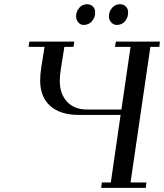

<svg xmlns="http://www.w3.org/2000/svg" viewBox="-20 -902 788 922"><path d="M117.2 -676.8 121.1 -702.1H336.9L333 -676.8H289.1L272 -569.8Q267.1 -537.6 267.1 -513.2Q267.1 -451.2 302 -413.6Q336.9 -376 397.9 -376H563L606.9 -676.8H532.2L536.1 -702.1H748L745.1 -676.8H702.1L606.9 -25.9H683.1L680.2 0H465.8L469.2 -25.9H512.2L559.1 -350.1H359.9Q269.5 -350.1 221.2 -393.3Q172.9 -436.5 172.9 -515.1Q172.9 -546.4 178.2 -578.1L193.8 -676.8ZM345.2 -823.2Q345.2 -846.7 360.4 -864.3Q375.5 -881.8 397.9 -881.8Q414.1 -881.8 425.5 -871.3Q437 -860.8 437 -841.8Q437 -817.4 421.4 -799.8Q405.8 -782.2 381.8 -782.2Q366.2 -782.2 355.7 -794.9Q345.2 -807.6 345.2 -823.2ZM502.9 -823.2Q502.9 -846.7 518.3 -864.3Q533.7 -881.8 556.2 -881.8Q572.3 -881.8 583.7 -871.3Q595.2 -860.8 595.2 -841.8Q595.2 -816.9 579.8 -799.6Q564.5 -782.2 541 -782.2Q524.9 -782.2 513.9 -794.9Q502.9 -807.6 502.9 -823.2Z"/></svg>

Font: Dehuti
Style: Bold-Italic
Weight: 700
Version: Version 1.2